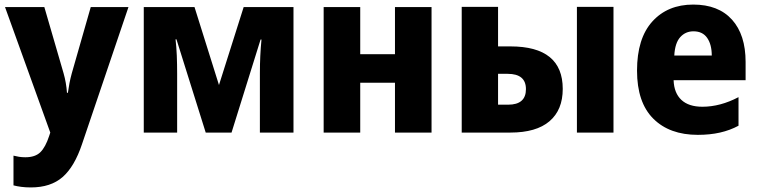

<svg xmlns="http://www.w3.org/2000/svg" viewBox="-20 -580 3317 840"><path d="M115 240Q92 240 73 237.5Q54 235 39 231V101Q51 104 63.5 106Q76 108 91 108Q134 108 156.5 86Q179 64 195 15L200 0L2 -549H174L258 -260Q270 -218 273 -174H277Q280 -196 284 -216.5Q288 -237 294 -259L377 -549H542L339 50Q306 149 254 194.5Q202 240 115 240Z M609 0V-549H831L938 -208L1046 -549H1264V0H1117V-260Q1117 -336 1124 -407H1120L993 0H880L752 -408H748Q752 -374 753.5 -336.5Q755 -299 755 -258V0Z M1396 0V-549H1556V-343H1708V-549H1868V0H1708V-218H1556V0Z M2000 0V-550H2159V-377H2213Q2442 -377 2442 -191Q2442 -99 2384 -49.5Q2326 0 2213 0ZM2504 0V-550H2664V0ZM2159 -122H2203Q2281 -122 2281 -190Q2281 -257 2201 -257H2159Z M3033 10Q2909 10 2838 -61Q2767 -132 2767 -271Q2767 -412 2834 -486Q2901 -560 3013 -560Q3123 -560 3182.5 -494Q3242 -428 3242 -309V-229H2927Q2929 -173 2961 -143Q2993 -113 3053 -113Q3131 -113 3211 -155V-30Q3174 -10 3130 0Q3086 10 3033 10ZM2930 -337H3094Q3094 -385 3074 -414Q3054 -443 3014 -443Q2979 -443 2956 -417.5Q2933 -392 2930 -337Z"/></svg>

Font: Noto Sans SemiCondensed ExtraBold
Style: Regular
Weight: 800
Width: 4
Designer: Monotype Design Team
Foundry: Monotype Imaging Inc.
Version: Version 2.013; ttfautohint (v1.8.4.7-5d5b)